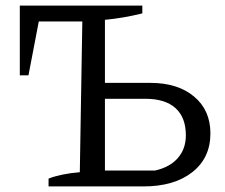

<svg xmlns="http://www.w3.org/2000/svg" viewBox="-20 -668 808 688"><path d="M154 0V-28Q197 -45 266 -51L275 -591H119L82 -398H51V-648H490V-620Q421 -603 356 -597V-371H519Q617 -371 675.5 -322Q734 -273 734 -190Q734 -102 669 -51Q604 0 494 0ZM356 -57H536Q589 -69 617.5 -102Q646 -135 646 -183Q646 -247 609 -280.5Q572 -314 501 -314H356Z"/></svg>

Font: Piazzolla SC
Style: Regular
Weight: 400
Designer: Juan Pablo del Peral
Foundry: Huerta Tipografica
Version: Version 1.330